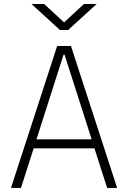

<svg xmlns="http://www.w3.org/2000/svg" viewBox="-20 -918 626 938"><path d="M33.7 0 259.3 -693.4H326.7L552.2 0H503.4L441.4 -193.4H144.5L82.5 0ZM158.2 -237.3H427.7L295.4 -650.9H290.5ZM272.9 -771.5 133.8 -898.4H195.8L293 -808.6L390.1 -898.4H452.1L313 -771.5Z"/></svg>

Font: Cascadia Mono ExtraLight
Style: Regular
Weight: 200
Monospace: yes
Designer: Aaron Bell
Foundry: Saja Typeworks
Version: Version 2404.023; ttfautohint (v1.8.4)